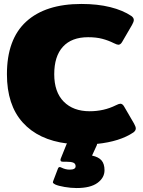

<svg xmlns="http://www.w3.org/2000/svg" viewBox="-20 -715 721 970"><path d="M666 -66Q666 -55 654 -46Q586 0 470 12Q471 15 468 21L445 71Q478 78 493 95.5Q508 113 508 145Q508 183 472.5 209Q437 235 367 235Q338 235 306 229.5Q274 224 259 217Q250 212 248 209Q246 206 249 199L273 136Q276 129 282 129Q285 129 291 132Q311 142 332 142Q362 142 362 125Q362 112 351 107Q340 102 315 102H297Q289 102 286.5 97.5Q284 93 287 86L314 19Q315 14 319 10Q174 -8 94.5 -96.5Q15 -185 15 -340Q15 -517 112.5 -606Q210 -695 391 -695Q473 -695 537 -679Q601 -663 644 -634Q656 -625 656 -614Q656 -605 647 -589L597 -503Q589 -489 578 -489Q571 -489 555 -497Q527 -511 496.5 -519Q466 -527 425 -527Q342 -527 298 -479Q254 -431 254 -340Q254 -250 302 -201.5Q350 -153 433 -153Q505 -153 565 -183Q581 -191 588 -191Q599 -191 607 -177L657 -91Q666 -75 666 -66Z"/></svg>

Font: Mitr
Style: Bold
Weight: 700
Designer: Thanarat Vachiruckul
Foundry: Cadson Demak
Version: Version 1.002